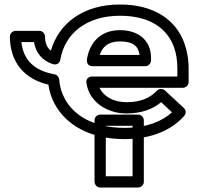

<svg xmlns="http://www.w3.org/2000/svg" viewBox="-20 -583 893 853"><path d="M744 -84C699 -43 630 -15 533 -15C395 -15 306 -71 267 -146C253 -172 245 -200 243 -230C242 -242 232 -251 222 -253C132 -269 84 -316 75 -396H131C139 -347 169 -313 215 -298C225 -295 244 -296 248 -318C268 -435 365 -513 513 -513C647 -513 722 -456 752 -376C763 -347 768 -315 768 -278V-243H389C379 -243 361 -237 364 -215C373 -151 419 -108 477 -89C497 -82 519 -79 543 -79C608 -79 659 -98 696 -129ZM422 -193H793C804 -193 818 -203 818 -218V-278C818 -320 811 -359 798 -394C760 -496 663 -563 513 -563C351 -563 242 -481 206 -358C190 -370 180 -390 180 -421C180 -432 170 -446 155 -446H49C38 -446 24 -436 24 -421C24 -308 87 -232 195 -207C199 -178 208 -149 222 -123C272 -28 381 35 533 35C655 35 745 -7 799 -69C807 -79 807 -94 797 -103L713 -181C703 -190 686 -190 677 -180C649 -150 608 -129 543 -129C483 -129 440 -155 422 -193ZM651 -326C651 -402 597 -449 513 -449C419 -449 376 -385 366 -318C365 -308 368 -289 391 -289H626C641 -289 651 -303 651 -314ZM600 -339H423C435 -374 459 -399 513 -399C572 -399 595 -377 600 -339ZM569 200H450V-24H569ZM594 250C605 250 619 240 619 225V-49C619 -60 609 -74 594 -74H425C414 -74 400 -64 400 -49V225C400 236 410 250 425 250Z"/></svg>

Font: Asimov
Style: XWidOu
Weight: 500
Designer: Google
Version: Version 2.000980; 2014